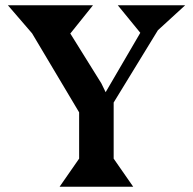

<svg xmlns="http://www.w3.org/2000/svg" viewBox="-20 -705 729 725"><path d="M409.2 -106 482.9 0H205.1L278.8 -106V-280.8L101.1 -579.1L9.8 -685.1H331.1L246.1 -579.1H245.1L362.8 -390.1L378.9 -356.9L509.8 -581.1L424.8 -685.1H679.2L576.2 -590.8L409.2 -317.9Z"/></svg>

Font: Bluu Next
Style: Bold
Weight: 700
Designer: Jean-Baptiste Morizot, Igor Stepanchenko (Cyrillic)
Foundry: Igor Stepanchenko
Version: Version 1.005